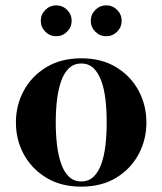

<svg xmlns="http://www.w3.org/2000/svg" viewBox="-20 -688 607 718"><path d="M284 10Q208.5 10 153.8 -23Q99 -56 69.2 -110.5Q39.5 -165 39.5 -230Q39.5 -295 69.2 -349.5Q99 -404 153.8 -437Q208.5 -470 284 -470Q359.5 -470 414 -437Q468.5 -404 498 -349.5Q527.5 -295 527.5 -230Q527.5 -165 498 -110.5Q468.5 -56 414 -23Q359.5 10 284 10ZM284 -9.5Q311.5 -9.5 329.8 -27Q348 -44.5 359 -75.2Q370 -106 374.5 -145.8Q379 -185.5 379 -230Q379 -275 374.5 -314.8Q370 -354.5 359 -385Q348 -415.5 329.8 -433Q311.5 -450.5 284 -450.5Q256.5 -450.5 238 -433Q219.5 -415.5 208.8 -385Q198 -354.5 193.2 -314.8Q188.5 -275 188.5 -230Q188.5 -185.5 193.2 -145.8Q198 -106 208.8 -75.2Q219.5 -44.5 238 -27Q256.5 -9.5 284 -9.5ZM377 -552.5Q353.5 -552.5 336.5 -569.5Q319.5 -586.5 319.5 -610Q319.5 -634 336.5 -651Q353.5 -668 377 -668Q401 -668 418 -651Q435 -634 435 -610Q435 -586.5 418 -569.5Q401 -552.5 377 -552.5ZM190 -552.5Q166.5 -552.5 149.5 -569.5Q132.5 -586.5 132.5 -610Q132.5 -634 149.5 -651Q166.5 -668 190 -668Q214 -668 231 -651Q248 -634 248 -610Q248 -586.5 231 -569.5Q214 -552.5 190 -552.5Z"/></svg>

Font: Bodoni Moda
Style: Bold
Weight: 700
Designer: Owen Earl
Foundry: indestructible type
Version: Version 2.005